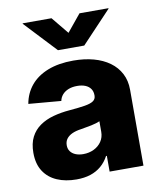

<svg xmlns="http://www.w3.org/2000/svg" viewBox="-85 -826 752 903"><g transform="rotate(-10 290.5 -374.5)"><path d="M207.5 9.3Q155.3 9.3 115 -8.1Q74.7 -25.4 51.8 -60.5Q28.8 -95.7 28.8 -148.9Q28.8 -193.8 44.7 -224.4Q60.5 -254.9 88.4 -274.2Q116.2 -293.5 152.8 -303.5Q189.5 -313.5 231 -316.9Q277.3 -320.8 305.4 -325.4Q333.5 -330.1 346.2 -339.1Q358.9 -348.1 358.9 -364.3V-366.7Q358.9 -384.3 350.1 -397Q341.3 -409.7 325 -416.5Q308.6 -423.3 285.6 -423.3Q262.2 -423.3 244.4 -416.3Q226.6 -409.2 215.3 -396.5Q204.1 -383.8 200.7 -366.7L45.4 -379.9Q54.2 -429.7 84.7 -466.6Q115.2 -503.4 166.7 -523.7Q218.3 -543.9 288.6 -543.9Q341.3 -543.9 385.3 -532Q429.2 -520 461.2 -496.8Q493.2 -473.6 510.7 -439.9Q528.3 -406.2 528.3 -362.8V0H366.7V-75.2H362.8Q348.1 -47.4 325.9 -28.6Q303.7 -9.8 274.4 -0.2Q245.1 9.3 207.5 9.3ZM259.3 -102.5Q287.6 -102.5 310.5 -113.8Q333.5 -125 346.9 -145Q360.4 -165 360.4 -191.4V-241.7Q353.5 -238.3 343 -235.1Q332.5 -231.9 319.8 -229.2Q307.1 -226.6 293.9 -224.4Q280.8 -222.2 267.6 -219.7Q243.2 -216.3 225.8 -208.3Q208.5 -200.2 199 -187.5Q189.5 -174.8 189.5 -156.7Q189.5 -139.2 198.5 -127.2Q207.5 -115.2 223.1 -108.9Q238.8 -102.5 259.3 -102.5ZM222.7 -757.8 289.6 -676.3 356.4 -757.8H494.6V-755.4L352.1 -604.5H226.6L85 -755.4V-757.8Z"/></g></svg>

Font: Inter 20pt ExtraBold
Style: Regular
Weight: 800
Version: Version 4.001;git-66647c0bb